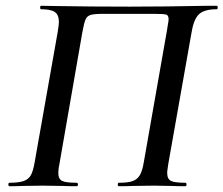

<svg xmlns="http://www.w3.org/2000/svg" viewBox="-20 -645 774 665"><path d="M622 0Q592 0 575 -1L513 -2L440 -1Q422 0 392 0Q388 0 388 -6Q388 -12 392 -12Q424 -12 440 -18Q456 -24 464.5 -38.5Q473 -53 478 -83L558 -538Q559 -547 561.5 -560Q564 -573 564 -578Q564 -592 555.5 -594.5Q547 -597 515 -597H335Q305 -597 293 -593Q281 -589 276 -577Q271 -565 265 -532L186 -78Q182 -61 182 -46Q182 -25 195 -18.5Q208 -12 245 -12Q250 -12 250 -6Q250 0 245 0Q215 0 197 -1L127 -2L59 -1Q42 0 13 0Q9 0 9 -6Q9 -12 13 -12Q45 -12 62 -18Q79 -24 87 -38.5Q95 -53 100 -83L180 -535Q184 -561 184 -569Q184 -593 170.5 -603Q157 -613 122 -613Q119 -613 119 -619Q119 -625 122 -625Q152 -625 180 -624Q298 -622 428 -622Q549 -622 702 -625H731Q734 -625 734 -619Q734 -613 731 -613Q686 -613 668 -594.5Q650 -576 643 -530L563 -78Q559 -52 559 -47Q559 -25 572 -18.5Q585 -12 622 -12Q626 -12 626 -6Q626 0 622 0Z"/></svg>

Font: Cormorant Infant SemiBold
Style: Italic
Weight: 600
Italic angle: -10°
Designer: Christian Thalmann (Catharsis Fonts)
Foundry: Catharsis Fonts
Version: Version 4.000